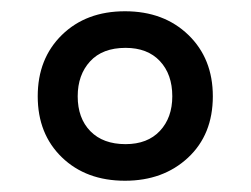

<svg xmlns="http://www.w3.org/2000/svg" viewBox="-20 -744 445 341"><path d="M202 -423Q133 -423 90 -464.5Q47 -506 47 -573Q47 -640 90 -682Q133 -724 202 -724Q271 -724 314.5 -682Q358 -640 358 -573Q358 -505 314 -464Q270 -423 202 -423ZM203 -488Q242 -488 264 -511.5Q286 -535 286 -573Q286 -612 264 -635.5Q242 -659 203 -659Q162 -659 140 -635Q118 -611 118 -573Q118 -534 140.5 -511Q163 -488 203 -488Z"/></svg>

Font: Noto Sans Gujarati UI SemiCondensed Medium
Style: Regular
Weight: 500
Width: 4
Designer: Jelle Bosma - Monotype Design Team, Universal Thirst
Foundry: Monotype Imaging Inc.
Version: Version 2.106; ttfautohint (v1.8.4.7-5d5b)